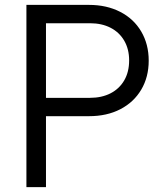

<svg xmlns="http://www.w3.org/2000/svg" viewBox="-20 -765 683 785"><path d="M88 -745H344Q416 -745 471.5 -716.5Q527 -688 557.5 -636Q588 -584 588 -517Q588 -450 557.5 -398.5Q527 -347 472 -318.5Q417 -290 344 -290H168V0H88ZM508 -518Q508 -564 488 -598.5Q468 -633 432 -651.5Q396 -670 348 -670H168V-365H348Q396 -365 432 -383.5Q468 -402 488 -436.5Q508 -471 508 -518Z"/></svg>

Font: Trafiko Sans Variable
Style: Regular
Weight: 400
Designer: Gumpita Rahayu / Trafiko
Foundry: Tokotype / Trafiko
Version: Version 0.001;FEAKit 1.0